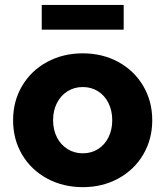

<svg xmlns="http://www.w3.org/2000/svg" viewBox="-20 -762 682 792"><path d="M34 -266Q34 -344.6 71.1 -407.5Q108.2 -470.4 174 -506.2Q239.8 -542 321.5 -542Q402.8 -542 468.3 -506.2Q533.8 -470.4 570.9 -407.3Q608 -344.2 608 -266Q608 -187.8 570.9 -124.7Q533.8 -61.6 468.3 -25.8Q402.8 10 321.8 10Q239.7 10 173.9 -25.8Q108.2 -61.6 71.1 -124.3Q34 -187.1 34 -266ZM443 -266Q443 -305.6 427.6 -336.7Q412.2 -367.8 384.5 -385.4Q356.8 -403 321.8 -403Q286.2 -403 258.3 -385.4Q230.4 -367.8 214.7 -336.7Q199 -305.6 199 -266Q199 -226.9 214.7 -195.8Q230.4 -164.8 258.4 -147.2Q286.4 -129.6 321.7 -129.6Q356.8 -129.6 384.5 -147.1Q412.1 -164.5 427.6 -195.8Q443 -227 443 -266ZM152.2 -741.6H490.2V-639.6H152.2Z"/></svg>

Font: Easer Grotesk Variable
Style: Regular
Weight: 400
Designer: Boardeaser, Bonnie Shaver-Troup, Thomas Jockin
Foundry: Lexend
Version: Version 1.001;Glyphs 3.1.2 (3151)